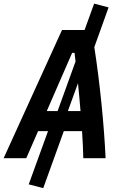

<svg xmlns="http://www.w3.org/2000/svg" viewBox="-48 -856 654 1039"><path d="M186 162.1 297.4 -146.5H396C399.4 -94.7 401.9 -45.4 402.8 0H523.4C515.1 -181.2 492.7 -406.2 462.4 -601.1L539.6 -815.9L461.4 -836.4L409.7 -693.8H287.6L-28.3 0H94.2L158.2 -146.5H211.9L107.4 141.6ZM263.7 -254.9H205.1L342.3 -569.8H355.5C357.4 -554.7 358.9 -539.1 360.8 -523.4ZM374 -405.8C378.9 -356.4 383.8 -305.2 387.7 -254.9H319.3Z"/></svg>

Font: Cascadia Code SemiBold
Style: Italic
Weight: 600
Italic angle: -10°
Monospace: yes
Designer: Aaron Bell
Foundry: Saja Typeworks
Version: Version 2404.023